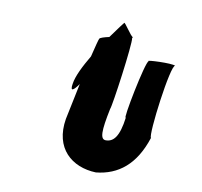

<svg xmlns="http://www.w3.org/2000/svg" viewBox="-66 -909 715 679"><g transform="rotate(10 292.0 -569.5)"><path d="M185 -594C180 -563 193 -574 210 -598C196 -532 184 -472 183 -468C165 -360 233 -303 320 -300C400 -308 459 -355 491 -454C480 -462 514 -723 531 -720C520 -728 423 -723 436 -720C424 -717 380 -492 391 -510C382 -439 362 -418 335 -418C314 -418 314 -448 331 -530C337 -541 369 -771 364 -791C366 -793 367 -794 366 -794C359 -794 328 -845 327 -838C327 -838 308 -814 284 -780C266 -776 253 -772 250 -768C248 -765 241 -738 232 -701C209 -662 189 -623 185 -594Z"/></g></svg>

Font: Ampere
Style: SCSuCndIta
Weight: 400
Version: Version 1